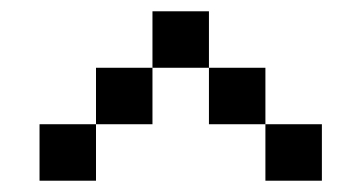

<svg xmlns="http://www.w3.org/2000/svg" viewBox="-20 -720 640 340"><path d="M50 -400V-500H150V-600H250V-700H350V-600H450V-500H550V-400H450V-500H350V-600H250V-500H150V-400Z"/></svg>

Font: Matrix Sans
Style: Regular
Weight: 400
Designer: Brad Neil
Version: Version 1.100